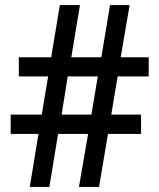

<svg xmlns="http://www.w3.org/2000/svg" viewBox="-20 -734 625 754"><path d="M442 -434 417 -284H534V-208H404L369 0H290L326 -208H208L174 0H97L131 -208H22V-284H144L169 -434H54V-509H181L215 -714H294L260 -509H378L412 -714H489L454 -509H564V-434ZM222 -284H339L364 -434H246Z"/></svg>

Font: Noto Sans Georgian SemiCondensed Medium
Style: Regular
Weight: 500
Width: 4
Designer: Monotype Design Team, Akaki Razmadze
Foundry: Google LLC
Version: Version 2.005; ttfautohint (v1.8.4.7-5d5b)